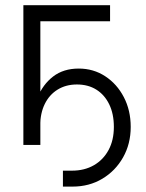

<svg xmlns="http://www.w3.org/2000/svg" viewBox="-20 -542 547 718"><path d="M215.3 155.8V96.2H249Q295.9 96.2 331.1 75.9Q366.2 55.7 386 19Q405.8 -17.6 405.8 -67.4Q405.8 -116.2 388.4 -151.9Q371.1 -187.5 340.3 -206.8Q309.6 -226.1 267.6 -226.1Q226.6 -226.1 195.6 -207Q164.6 -188 147.5 -153.3Q130.4 -118.7 130.4 -71.8H101.1Q101.1 -128.9 120.6 -177.5Q140.1 -226.1 178.7 -255.9Q217.3 -285.6 274.4 -285.6Q329.6 -285.6 373.5 -256.8Q417.5 -228 443.1 -178.7Q468.8 -129.4 468.8 -67.4Q468.8 -3.9 440.2 46.6Q411.6 97.2 362.5 126.5Q313.5 155.8 251.5 155.8ZM391.6 -522.5V-462.4H130.9V0H67.4V-522.5Z"/></svg>

Font: Inter 28pt Light
Style: Regular
Weight: 300
Designer: Rasmus Andersson
Foundry: rsms
Version: Version 4.001;git-66647c0bb